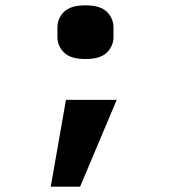

<svg xmlns="http://www.w3.org/2000/svg" viewBox="-20 -548 640 719"><path d="M227 -174H417L280 151H170ZM300 -327Q244 -327 219.5 -351.5Q195 -376 195 -410V-445Q195 -479 219.5 -503.5Q244 -528 300 -528Q356 -528 380.5 -503.5Q405 -479 405 -445V-410Q405 -376 380.5 -351.5Q356 -327 300 -327Z"/></svg>

Font: Lilex
Style: Regular
Weight: 400
Monospace: yes
Designer: Mike Abbink, Paul van der Laan, Pieter van Rosmalen, Mikhael Khrustik
Foundry: Mikhael Khrustik
Version: Version 2.510